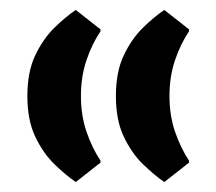

<svg xmlns="http://www.w3.org/2000/svg" viewBox="-20 -388 435 386"><path d="M310.3 -22Q290 -36 267.3 -58Q244.7 -80 228.8 -113.3Q213 -146.7 213 -195Q213 -243.3 228.8 -276.7Q244.7 -310 267.3 -332.2Q290 -354.3 310.3 -368L360 -329V-325Q342.7 -299.3 331.7 -266.5Q320.7 -233.7 320.7 -195Q320.7 -156.3 331.7 -123.8Q342.7 -91.3 360 -65V-61ZM132.3 -22Q112 -36 89.3 -58Q66.7 -80 50.8 -113.3Q35 -146.7 35 -195Q35 -243.3 50.8 -276.7Q66.7 -310 89.3 -332.2Q112 -354.3 132.3 -368L182 -329V-325Q164.7 -299.3 153.7 -266.5Q142.7 -233.7 142.7 -195Q142.7 -156.3 153.7 -123.8Q164.7 -91.3 182 -65V-61Z"/></svg>

Font: Fustat
Style: Regular
Weight: 400
Designer: Mohamed Gaber, Khaled Hosny, Laura Garcia Mut
Foundry: Kief Type Foundry, Alif Type Foundry, Hard Type Foundry
Version: Version 1.007